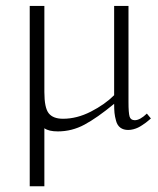

<svg xmlns="http://www.w3.org/2000/svg" viewBox="-20 -442 538 653"><path d="M81.1 191.4V-421.9H130.9V-128.9Q130.9 -75.2 145.8 -56.6Q160.6 -38.1 194.3 -38.1Q241.7 -38.1 289.3 -62.5Q336.9 -86.9 368.2 -118.2V-421.9H417V-94.7Q417 -58.1 420.7 -45.7Q424.3 -33.2 438.5 -33.2Q456.1 -33.2 479.5 -55.7L493.2 -39.1Q492.7 -38.6 486.3 -33.2Q480 -27.8 476.1 -24.9Q472.2 -22 464.1 -16.6Q456.1 -11.2 449.5 -8.1Q442.9 -4.9 433.8 -2.4Q424.8 0 416 0Q399.9 0 389.4 -7.8Q378.9 -15.6 374.8 -30.8Q370.6 -45.9 369.4 -58.1Q368.2 -70.3 368.2 -88.9Q310.1 -41 267.3 -18.1Q224.6 4.9 176.8 4.9Q145.5 4.9 130.9 -5.9V191.4Z"/></svg>

Font: Buda
Style: light
Weight: 400
Version: Version 1.002